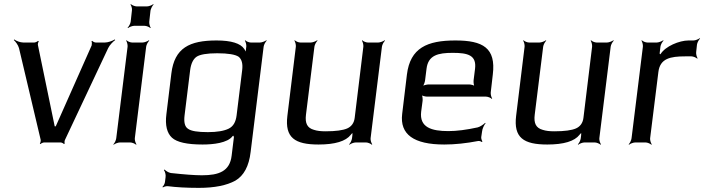

<svg xmlns="http://www.w3.org/2000/svg" viewBox="-20 -690 3411 930"><path d="M488 -484H444C438 -484 429 -489 427 -492L423 -490C426 -486 425 -476 424 -470L250 -78H245L164 -470C162 -476 165 -486 168 -490L164 -492C162 -489 151 -484 146 -484H93C78 -484 58 -492 49 -499L47 -496C55 -489 68 -472 72 -457L177 -13C178 -8 176 2 173 5L176 8C179 4 189 0 194 0H274C279 0 288 5 290 8L293 6C292 2 292 -8 295 -13L504 -457C511 -472 528 -489 538 -496L536 -499C525 -492 503 -484 488 -484Z M703 -585 709 -639C711 -648 718 -663 724 -668L722 -670C717 -665 701 -659 692 -659H642C633 -659 619 -665 614 -670L612 -668C616 -663 621 -648 619 -639L613 -585C612 -576 604 -561 598 -556L600 -554C606 -559 621 -565 630 -565H680C689 -565 704 -559 708 -554L710 -556C706 -561 702 -576 703 -585ZM633 -20 688 -464C689 -473 697 -488 703 -493L701 -495C695 -490 679 -484 670 -484H620C611 -484 597 -490 593 -495L591 -493C595 -488 599 -473 598 -464L543 -20C542 -11 535 4 529 9L531 11C536 6 552 0 561 0H611C620 0 634 6 639 11L641 9C637 4 632 -11 633 -20Z M810 -334 786 -137C779 -83 789 -45 813 -23C837 -1 886 10 961 10C1012 10 1082 3 1107 -31C1108 -33 1114 -32 1114 -33L1110 -34C1110 -33 1113 -28 1113 -26L1102 64C1093 140 1040 159 958 159C922 159 872 155 807 148C796 146 782 137 777 131L774 134C779 140 784 156 782 168L779 192C778 200 772 211 767 215L769 218C774 214 786 211 794 212C833 217 883 220 943 220C1020 220 1078 208 1120 185C1161 161 1186 115 1194 46L1257 -464C1258 -473 1266 -488 1272 -493L1270 -495C1264 -490 1248 -484 1239 -484H1195C1186 -484 1172 -490 1168 -495L1166 -493C1170 -488 1174 -473 1173 -464L1172 -457C1171 -449 1170 -436 1171 -429L1175 -430C1174 -437 1167 -446 1163 -453C1145 -480 1100 -494 1029 -494C898 -494 825 -458 810 -334ZM1126 -131C1122 -99 1110 -78 1088 -67C1066 -56 1032 -50 987 -50C938 -50 906 -55 891 -66C875 -76 870 -98 874 -131L901 -350C905 -382 916 -404 932 -415C948 -426 982 -432 1032 -432C1085 -432 1120 -426 1136 -415C1151 -403 1157 -381 1153 -350L1126 -131Z M1523 10C1603 10 1655 -6 1679 -37C1682 -42 1690 -47 1691 -51L1688 -53C1686 -49 1688 -41 1687 -36L1685 -20C1684 -11 1677 4 1671 9L1673 11C1678 6 1694 0 1703 0H1753C1762 0 1776 6 1781 11L1783 9C1779 4 1774 -11 1775 -20L1830 -464C1831 -473 1839 -488 1845 -493L1843 -495C1837 -490 1821 -484 1812 -484H1762C1753 -484 1739 -490 1735 -495L1733 -493C1737 -488 1741 -473 1740 -464L1698 -119C1695 -94 1682 -77 1662 -68C1642 -59 1607 -54 1557 -54C1534 -54 1516 -56 1501 -61C1468 -70 1457 -93 1462 -134L1503 -464C1504 -473 1512 -488 1518 -493L1516 -495C1510 -490 1494 -484 1485 -484H1435C1426 -484 1412 -490 1408 -495L1406 -493C1410 -488 1414 -473 1413 -464L1372 -129C1359 -23 1408 10 1523 10Z M2186 -494C2049 -494 1967 -458 1951 -329L1928 -138C1916 -39 1984 10 2132 10C2184 10 2239 4 2296 -7C2302 -8 2311 -5 2313 -2L2317 -5C2314 -8 2310 -20 2311 -26L2315 -53C2316 -66 2325 -85 2332 -93L2330 -95C2323 -88 2306 -76 2294 -73C2239 -61 2192 -55 2152 -55C2070 -55 2011 -73 2020 -149L2027 -202C2028 -211 2026 -228 2022 -233L2019 -231C2024 -226 2040 -222 2049 -222H2334C2343 -222 2358 -216 2362 -211L2364 -213C2360 -218 2356 -233 2357 -242L2367 -329C2383 -458 2319 -494 2186 -494ZM2173 -434C2246 -434 2289 -423 2281 -357L2274 -301C2273 -292 2275 -275 2279 -270L2281 -272C2277 -277 2261 -281 2252 -281H2057C2048 -281 2030 -277 2024 -272L2026 -270C2032 -275 2038 -292 2039 -301L2046 -357C2054 -423 2102 -434 2173 -434Z M2631 10C2711 10 2763 -6 2787 -37C2790 -42 2798 -47 2799 -51L2796 -53C2794 -49 2796 -41 2795 -36L2793 -20C2792 -11 2785 4 2779 9L2781 11C2786 6 2802 0 2811 0H2861C2870 0 2884 6 2889 11L2891 9C2887 4 2882 -11 2883 -20L2938 -464C2939 -473 2947 -488 2953 -493L2951 -495C2945 -490 2929 -484 2920 -484H2870C2861 -484 2847 -490 2843 -495L2841 -493C2845 -488 2849 -473 2848 -464L2806 -119C2803 -94 2790 -77 2770 -68C2750 -59 2715 -54 2665 -54C2642 -54 2624 -56 2609 -61C2576 -70 2565 -93 2570 -134L2611 -464C2612 -473 2620 -488 2626 -493L2624 -495C2618 -490 2602 -484 2593 -484H2543C2534 -484 2520 -490 2516 -495L2514 -493C2518 -488 2522 -473 2521 -464L2480 -129C2467 -23 2516 10 2631 10Z M3175 -430 3179 -464C3180 -473 3188 -488 3194 -493L3192 -495C3186 -490 3170 -484 3161 -484H3116C3107 -484 3093 -490 3089 -495L3087 -493C3091 -488 3095 -473 3094 -464L3039 -20C3038 -11 3031 4 3025 9L3027 11C3032 6 3048 0 3057 0H3107C3116 0 3130 6 3135 11L3137 9C3133 4 3128 -11 3129 -20L3169 -341C3177 -407 3227 -417 3299 -417H3329C3338 -417 3352 -411 3357 -406L3359 -408C3355 -413 3351 -428 3352 -437L3356 -474C3357 -483 3365 -498 3371 -503L3369 -505C3363 -500 3348 -494 3339 -494H3315C3271 -494 3202 -466 3179 -427C3179 -427 3176 -429 3176 -429L3179 -428C3179 -428 3175 -430 3175 -430Z"/></svg>

Font: Gamestation Storm Oblique 
Style: Italic
Weight: 400
Designer: Jonas Hecksher
Foundry: Jonas Hecksher, Playtypeª, e-types AS
Version: Version 1.003